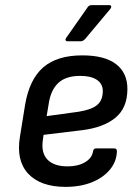

<svg xmlns="http://www.w3.org/2000/svg" viewBox="-20 -717 547 749"><path d="M236 12Q138 12 90 -39.5Q42 -91 58 -185L78 -309Q95 -408 149 -454.5Q203 -501 301 -501Q388 -501 432.5 -467Q477 -433 477 -370Q477 -296 430 -257.5Q383 -219 299 -209L150 -191L147 -170Q140 -120 165.5 -94Q191 -68 244 -68Q284 -68 311.5 -84Q339 -100 343 -127Q345 -138 354 -138H426Q436 -138 436 -127Q435 -87 409 -55.5Q383 -24 338.5 -6Q294 12 236 12ZM162 -264 286 -281Q337 -289 359 -307.5Q381 -326 381 -362Q381 -390 358 -405.5Q335 -421 293 -421Q237 -421 207.5 -393.5Q178 -366 170 -312ZM243 -556Q238 -556 236 -559.5Q234 -563 238 -569L320 -686Q326 -697 337 -697H406Q412 -697 413.5 -693Q415 -689 411 -683L313 -566Q304 -556 296 -556Z"/></svg>

Font: Sofia Sans Medium
Style: Italic
Weight: 500
Italic angle: -9°
Version: Version 4.101